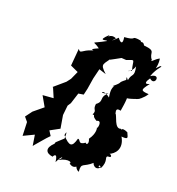

<svg xmlns="http://www.w3.org/2000/svg" viewBox="-193 -905 988 1069"><g transform="rotate(30 301.5 -370.5)"><path d="M381 -648C432 -678 410 -671 440 -611C399 -595 440 -592 447 -645C471 -586 446 -601 446 -559C445 -547 423 -587 437 -552C397 -508 434 -538 389 -485C416 -488 373 -500 403 -419C349 -451 334 -403 390 -437C351 -395 393 -388 358 -352C359 -311 381 -328 371 -292C392 -296 367 -286 408 -272C437 -296 436 -231 428 -241C431 -240 443 -209 421 -165C439 -139 424 -126 417 -137C382 -102 384 -140 368 -134C363 -77 347 -72 293 -114C292 -120 293 -160 303 -98L270 -55L269 -45C236 -1 251 25 296 23C296 17 309 -15 325 41C339 -20 366 -7 315 39C365 -13 409 -7 397 9C438 27 439 -6 469 -26C423 -43 426 17 464 23C449 -32 472 -10 513 -64C501 -64 543 -13 565 -74C541 -29 536 -86 560 -56C578 -111 545 -121 561 -132C595 -136 565 -156 560 -148C587 -164 620 -209 572 -266C623 -269 598 -285 588 -303C538 -316 556 -286 548 -302C515 -281 491 -357 479 -360C469 -381 471 -390 496 -388C495 -420 496 -433 492 -465C487 -469 484 -454 565 -504C505 -475 559 -482 585 -546C534 -540 535 -546 562 -598C531 -577 537 -603 548 -626C593 -596 593 -686 542 -637C551 -698 584 -723 562 -713C533 -672 559 -692 540 -749C518 -735 502 -698 505 -720C469 -749 506 -774 429 -768C428 -761 419 -793 394 -770C420 -787 376 -781 374 -781C342 -777 376 -770 308 -753C323 -713 307 -712 284 -735C265 -708 248 -687 272 -724C228 -735 227 -691 232 -723C180 -653 236 -695 236 -686C159 -623 169 -654 217 -628C157 -589 211 -610 193 -601C137 -573 144 -547 122 -570L131 -468L181 -455L168 -404L154 -377L99 -310L104 -314L138 -262L76 -246L120 -193L73 -138L51 -94L76 -73L93 6L149 -34L170 27L174 19C193 -11 209 -43 229 -71L207 -95L256 -134L230 -207L226 -265L235 -286L244 -353L273 -363L275 -402L274 -468L278 -529L322 -523C260 -562 287 -562 312 -632C291 -587 297 -601 361 -651C347 -642 347 -645 381 -648Z"/></g></svg>

Font: Asimov Aggro
Style: CondIt
Weight: 500
Designer: Google
Version: Version 2.000980; 2014